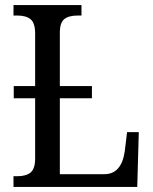

<svg xmlns="http://www.w3.org/2000/svg" viewBox="-20 -734 601 754"><path d="M525 -215 519 0H33V-42H49Q82 -42 100 -56.5Q118 -71 118 -112V-348H34V-396H118V-602Q118 -644 100 -658.5Q82 -673 48 -673H33V-714H300V-673H285Q250 -673 232.5 -659Q215 -645 215 -605V-396H341V-348H215V-50H390Q457 -50 470 -140L479 -215Z"/></svg>

Font: Noto Serif Narrow
Style: Regular
Weight: 400
Width: 4
Designer: Monotype Design Team
Foundry: Monotype Imaging Inc.
Version: Version 1.001